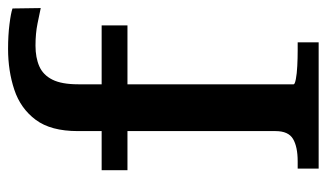

<svg xmlns="http://www.w3.org/2000/svg" viewBox="-187 -623 810 476"><g transform="rotate(-90 218.0 -385.0)"><path d="M34 -538H393V-474H34ZM435 -759 436 -689Q422 -692 397.5 -697Q373 -702 343 -702Q313 -702 291.5 -692.5Q270 -683 258.5 -660Q247 -637 247 -596V-62Q247 -59 260 -56.5Q273 -54 292.5 -53Q312 -52 331 -52H351V0H38V-52H56Q92 -52 111.5 -63.5Q131 -75 131 -107V-597Q131 -664 159 -701.5Q187 -739 233.5 -754.5Q280 -770 335 -770Q368 -770 396 -766.5Q424 -763 435 -759Z"/></g></svg>

Font: Roboto Serif SemiCondensed Medium
Style: Regular
Weight: 500
Width: 4
Designer: Greg Gazdowicz
Foundry: Commercial Type
Version: Version 1.007